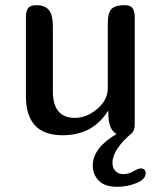

<svg xmlns="http://www.w3.org/2000/svg" viewBox="-20 -522 620 741"><path d="M523 128Q542 128 542 147Q542 170 506.5 184.5Q471 199 432 199Q384 199 361 175Q338 151 338 117Q338 49 430 -5Q398 -21 398 -86V-93H396Q338 0 221 0Q80 0 80 -151V-455Q80 -479 88.5 -490.5Q97 -502 120 -502Q154 -502 169 -483Q184 -464 184 -420V-170Q184 -67 269 -67Q314 -67 355 -101.5Q396 -136 396 -182V-430Q396 -473 410.5 -487.5Q425 -502 460 -502Q483 -502 491.5 -490.5Q500 -479 500 -455V-43Q500 -20 490 -10H491Q414 54 414 107Q414 126 425.5 138Q437 150 456 150Q476 150 495 139Q514 128 523 128Z"/></svg>

Font: Marmelad
Style: Regular
Weight: 400
Designer: Manvel Shmavonyan
Foundry: Cyreal
Version: Version 1.001;PS 001.001;hotconv 1.0.88;makeotf.lib2.5.64775